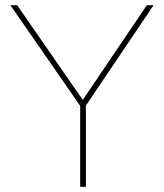

<svg xmlns="http://www.w3.org/2000/svg" viewBox="-20 -720 632 740"><path d="M289 0V-312L20 -700H46L299 -335L546 -700H572L311 -313V0Z"/></svg>

Font: Lexend Thin
Style: Regular
Weight: 100
Designer: Bonnie Shaver-Troup, Thomas Jockin
Foundry: Lexend
Version: Version 1.007; ttfautohint (v1.8.3)